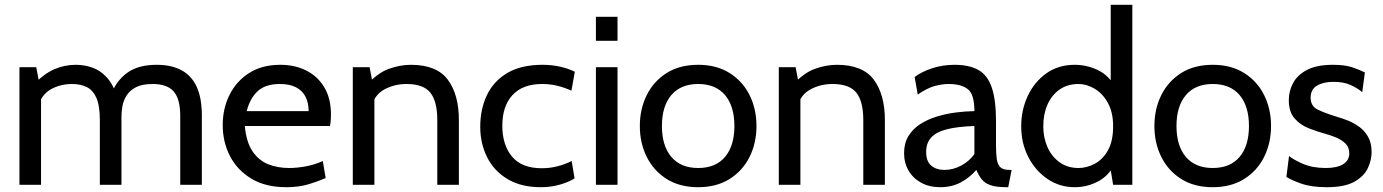

<svg xmlns="http://www.w3.org/2000/svg" viewBox="-20 -770 5762 800"><path d="M61 0V-490H131L149 -396L115 -412Q161 -461.5 204.5 -480.8Q248 -500 296 -500Q332 -500 365.2 -488.2Q398.5 -476.5 425.2 -447.2Q452 -418 468 -366L443 -377Q465 -434 510.5 -467Q556 -500 633 -500Q694.5 -500 736.5 -477.2Q778.5 -454.5 799.8 -407.8Q821 -361 821 -289V0H731V-288Q731 -357 704 -388.5Q677 -420 616 -420Q573 -420 547 -406.8Q521 -393.5 507.8 -372.5Q494.5 -351.5 490.2 -328Q486 -304.5 486 -284V0H396V-270Q396 -330 381.5 -362.5Q367 -395 341 -407.5Q315 -420 281 -420Q231.5 -420 192.5 -398.2Q153.5 -376.5 140 -329L151 -378V0Z M1173 10Q1086.5 10 1027.5 -25.5Q968.5 -61 938.2 -119.8Q908 -178.5 908 -249Q908 -317.5 936.2 -374.5Q964.5 -431.5 1018.2 -465.8Q1072 -500 1148 -500Q1209 -500 1256.8 -475.8Q1304.5 -451.5 1331.8 -405.2Q1359 -359 1359 -293Q1359 -282.5 1358.2 -270.2Q1357.5 -258 1355 -245H1000Q1006.5 -177 1032.5 -139Q1058.5 -101 1098 -85.5Q1137.5 -70 1184 -70Q1218 -70 1255 -77Q1292 -84 1325 -99L1337 -28Q1308.5 -15.5 1267.5 -2.8Q1226.5 10 1173 10ZM1008 -307H1266Q1266 -341.5 1253 -367Q1240 -392.5 1213.5 -406.2Q1187 -420 1146 -420Q1086 -420 1053.8 -390.2Q1021.5 -360.5 1008 -307Z M1450 0V-490H1520L1538 -396L1503 -411Q1552.5 -466 1599.8 -483Q1647 -500 1692 -500Q1799.5 -500 1845.8 -438Q1892 -376 1892 -270V0H1802V-270Q1802 -348 1773 -384Q1744 -420 1674 -420Q1624.5 -420 1583.2 -398.2Q1542 -376.5 1529 -329L1540 -384V0Z M2234 10Q2151 10 2094.8 -23.8Q2038.5 -57.5 2009.8 -114.8Q1981 -172 1981 -242Q1981 -315 2008.8 -373.5Q2036.5 -432 2094 -466Q2151.5 -500 2241 -500Q2279.5 -500 2313.8 -492.2Q2348 -484.5 2375 -471L2361 -392Q2333.5 -405 2302.8 -412.5Q2272 -420 2239 -420Q2158 -420 2115.5 -374Q2073 -328 2073 -246Q2073 -166 2113.5 -117.5Q2154 -69 2237 -69Q2271 -69 2302.2 -77Q2333.5 -85 2362 -99L2374 -27Q2354 -13 2315.5 -1.5Q2277 10 2234 10Z M2463 0V-490H2553V0ZM2463 -600V-700H2553V-600Z M2889 10Q2812 10 2757.8 -24.2Q2703.5 -58.5 2674.8 -116.2Q2646 -174 2646 -245Q2646 -316 2674.8 -373.8Q2703.5 -431.5 2757.8 -465.8Q2812 -500 2889 -500Q2965.5 -500 3020 -465.8Q3074.5 -431.5 3103.2 -373.8Q3132 -316 3132 -245Q3132 -174 3103.2 -116.2Q3074.5 -58.5 3020 -24.2Q2965.5 10 2889 10ZM2889 -70Q2962 -70 3001 -116.2Q3040 -162.5 3040 -245Q3040 -327.5 3001 -373.8Q2962 -420 2889 -420Q2816.5 -420 2777.2 -373.8Q2738 -327.5 2738 -245Q2738 -162.5 2777.2 -116.2Q2816.5 -70 2889 -70Z M3225 0V-490H3295L3313 -396L3278 -411Q3327.5 -466 3374.8 -483Q3422 -500 3467 -500Q3574.5 -500 3620.8 -438Q3667 -376 3667 -270V0H3577V-270Q3577 -348 3548 -384Q3519 -420 3449 -420Q3399.5 -420 3358.2 -398.2Q3317 -376.5 3304 -329L3315 -384V0Z M3898 10Q3852.5 10 3818.5 -8.5Q3784.5 -27 3765.8 -59Q3747 -91 3747 -132Q3747 -173.5 3765.2 -203.2Q3783.5 -233 3814.2 -252.8Q3845 -272.5 3883 -284.2Q3921 -296 3961.8 -301.2Q4002.5 -306.5 4040 -307Q4040 -377 4012.5 -398.5Q3985 -420 3933 -420Q3905.5 -420 3874.2 -411.5Q3843 -403 3804 -376L3791 -449Q3820.5 -471.5 3864.5 -485.8Q3908.5 -500 3957 -500Q4019 -500 4057 -478.2Q4095 -456.5 4112.5 -405Q4130 -353.5 4130 -265V-165Q4130 -130 4133.2 -107.2Q4136.5 -84.5 4148.2 -73.2Q4160 -62 4186 -62H4195L4181 10H4174Q4130.5 10 4106.8 1.5Q4083 -7 4070.5 -23Q4058 -39 4048 -62Q4020.5 -30 3983 -10Q3945.5 10 3898 10ZM3915 -62Q3951 -62 3984.8 -80Q4018.5 -98 4040 -128V-245Q3968.5 -242.5 3924.2 -231Q3880 -219.5 3859.5 -196.5Q3839 -173.5 3839 -137Q3839 -97.5 3860.2 -79.8Q3881.5 -62 3915 -62Z M4458 10Q4395.5 10 4345 -24Q4294.5 -58 4264.8 -115.5Q4235 -173 4235 -244Q4235 -311.5 4262.2 -370Q4289.5 -428.5 4339.5 -464.2Q4389.5 -500 4458 -500Q4507 -500 4552.8 -478.8Q4598.5 -457.5 4627 -408L4608 -395V-750H4698V0H4618L4601 -104L4624 -88Q4602.5 -39.5 4556.5 -14.8Q4510.5 10 4458 10ZM4474 -70Q4508 -70 4541.2 -87.5Q4574.5 -105 4596.2 -143.2Q4618 -181.5 4618 -244Q4618 -302 4596.2 -341.2Q4574.5 -380.5 4541.2 -400.2Q4508 -420 4474 -420Q4428 -420 4395 -397Q4362 -374 4344.5 -334.2Q4327 -294.5 4327 -244Q4327 -196.5 4344.5 -157Q4362 -117.5 4395 -93.8Q4428 -70 4474 -70Z M5033 10Q4956 10 4901.8 -24.2Q4847.5 -58.5 4818.8 -116.2Q4790 -174 4790 -245Q4790 -316 4818.8 -373.8Q4847.5 -431.5 4901.8 -465.8Q4956 -500 5033 -500Q5109.5 -500 5164 -465.8Q5218.5 -431.5 5247.2 -373.8Q5276 -316 5276 -245Q5276 -174 5247.2 -116.2Q5218.5 -58.5 5164 -24.2Q5109.5 10 5033 10ZM5033 -70Q5106 -70 5145 -116.2Q5184 -162.5 5184 -245Q5184 -327.5 5145 -373.8Q5106 -420 5033 -420Q4960.5 -420 4921.2 -373.8Q4882 -327.5 4882 -245Q4882 -162.5 4921.2 -116.2Q4960.5 -70 5033 -70Z M5508 10Q5443 10 5400.2 -5.5Q5357.5 -21 5340 -33L5351 -120Q5367 -106 5407.5 -88Q5448 -70 5504 -70Q5551.5 -70 5576.8 -86Q5602 -102 5602 -131Q5602 -156.5 5585.8 -172.2Q5569.5 -188 5546.8 -197.2Q5524 -206.5 5504 -212Q5470.5 -221 5434.8 -234.8Q5399 -248.5 5374.5 -276Q5350 -303.5 5350 -353Q5350 -390.5 5368 -424.2Q5386 -458 5426.5 -479Q5467 -500 5534 -500Q5583 -500 5613.8 -489.8Q5644.5 -479.5 5667 -468L5656 -386Q5634.5 -404 5606 -416.5Q5577.5 -429 5536 -429Q5494 -429 5467.5 -413.2Q5441 -397.5 5441 -363Q5441 -328.5 5469.2 -314Q5497.5 -299.5 5555 -282Q5573 -277 5596.8 -267.5Q5620.5 -258 5643 -242Q5665.5 -226 5680.2 -200.2Q5695 -174.5 5695 -136Q5695 -103.5 5679.5 -69.8Q5664 -36 5623.5 -13Q5583 10 5508 10Z"/></svg>

Font: Cabin Resolve
Style: Regular-Resolve
Weight: 400
Designer: Pablo Impallari
Foundry: Pablo Impallari. http://www.impallari.com Igino Marini. http://www.ikern.com
Version: Version 3.001